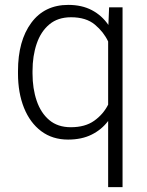

<svg xmlns="http://www.w3.org/2000/svg" viewBox="-20 -558 598 781"><path d="M53.2 -258.8V-269Q53.2 -392.1 107.2 -465.1Q161.1 -538.1 257.8 -538.1Q313 -538.1 353.8 -516.6Q394.5 -495.1 420.9 -456.5L423.8 -528.3H478.5V203.1H419.9V-65.9Q393.1 -30.3 352.5 -10.3Q312 9.8 256.8 9.8Q193.4 9.8 147.7 -24.4Q102.1 -58.6 77.6 -119.4Q53.2 -180.2 53.2 -258.8ZM112.3 -269V-258.8Q112.3 -197.8 129.2 -148.2Q146 -98.6 180.4 -69.6Q214.8 -40.5 268.1 -40.5Q326.2 -40.5 363 -66.7Q399.9 -92.8 419.9 -132.3V-389.2Q401.9 -427.7 366 -457.8Q330.1 -487.8 269 -487.8Q215.3 -487.8 180.7 -458.7Q146 -429.7 129.2 -380.1Q112.3 -330.6 112.3 -269Z"/></svg>

Font: Vazirmatn RD FD ExtraLight
Style: Regular
Weight: 200
Designer: Saber Rastikerdar
Foundry: Saber Rastikerdar
Version: Version 33.003